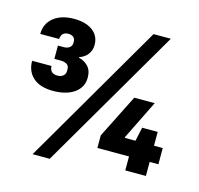

<svg xmlns="http://www.w3.org/2000/svg" viewBox="-115 -891 1101 1061"><g transform="rotate(15 435.5 -361.0)"><path d="M180 -321Q104 -321 64.5 -356.5Q25 -392 25 -452H136Q136 -432 147 -420.5Q158 -409 181 -409Q201 -409 213.5 -419.5Q226 -430 226 -447V-457Q226 -478 211.5 -486Q197 -494 179 -494H141V-570H174Q195 -570 207.5 -580Q220 -590 220 -606V-614Q220 -631 209 -639.5Q198 -648 180 -648Q160 -648 149.5 -637Q139 -626 138 -607H30Q30 -666 73.5 -701Q117 -736 190 -736Q236 -736 268.5 -722.5Q301 -709 318.5 -684.5Q336 -660 336 -626Q336 -594 318 -571Q300 -548 271 -539V-535Q301 -529 323.5 -506Q346 -483 346 -441Q346 -403 324.5 -376Q303 -349 265.5 -335Q228 -321 180 -321ZM161 46 635 -768H734L259 46ZM498 -80V-152L623 -401H740L630 -178V-173H847V-80ZM679 0V-118L708 -252H797V0Z"/></g></svg>

Font: Hubot Sans
Style: Bold
Weight: 700
Designer: Deni Anggara
Foundry: GitHub, Inc., Subsidiary of Microsoft Corporation
Version: Version 2.000